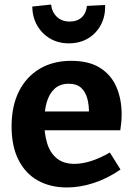

<svg xmlns="http://www.w3.org/2000/svg" viewBox="-20 -814 590 846"><path d="M275 12Q202 12 147 -18.5Q92 -49 61.5 -109.5Q31 -170 31 -257Q31 -347 63.5 -411.5Q96 -476 155 -511Q214 -546 294 -546Q372 -546 421 -515Q470 -484 493 -430.5Q516 -377 516 -310Q516 -293 514.5 -276Q513 -259 510 -240H144V-323H390L372 -310Q373 -350 364.5 -380.5Q356 -411 336.5 -428Q317 -445 283 -445Q244 -445 220 -422.5Q196 -400 185.5 -362Q175 -324 175 -277Q175 -224 188 -182Q201 -140 230.5 -116Q260 -92 308 -92Q342 -92 381.5 -104.5Q421 -117 464 -142L511 -67Q453 -27 392.5 -7.5Q332 12 275 12ZM283 -623Q237 -623 201 -644Q165 -665 144 -701.5Q123 -738 122 -785L205 -794Q209 -760 231 -739.5Q253 -719 287 -719Q320 -719 340 -737.5Q360 -756 363 -788L443 -792Q445 -743 424.5 -704.5Q404 -666 367.5 -644.5Q331 -623 283 -623Z"/></svg>

Font: Bitter Thin
Style: Bold
Weight: 700
Version: Version 3.021